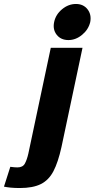

<svg xmlns="http://www.w3.org/2000/svg" viewBox="-169 -741 477 968"><path d="M176 -539Q138 -539 117 -565.5Q96 -592 104 -630Q112 -668 144 -694.5Q176 -721 214 -721Q251 -721 272 -694.5Q293 -668 286 -630Q277 -592 245 -565.5Q213 -539 176 -539ZM247 -500 141 0Q124 77 100.5 122Q77 167 37 187Q-3 207 -69 207Q-95 207 -115 205Q-135 203 -149 200L-117 100Q-96 103 -81 103Q-54 103 -43.5 83.5Q-33 64 -26 33L87 -500Z"/></svg>

Font: Epunda Sans ExtraBold
Style: Italic
Weight: 800
Italic angle: -12.0243°
Designer: Simon Atzbach
Foundry: typofactur
Version: Version 2.204; ttfautohint (v1.8.4.7-5d5b)